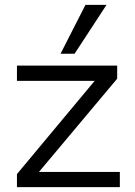

<svg xmlns="http://www.w3.org/2000/svg" viewBox="-20 -773 558 793"><path d="M50 0H475V-63H141L464 -448V-502H50V-439H371L50 -54ZM230 -551H288L420 -753H333Z"/></svg>

Font: Poppy and Pepper
Style: Regular
Weight: 400
Designer: Thy Ha
Foundry: Thy Ha
Version: Version 0.001;Glyphs 3.2 (3227)